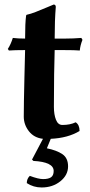

<svg xmlns="http://www.w3.org/2000/svg" viewBox="-20 -598 394 840"><path d="M126 106 120.1 100.1 168 9.3Q128.9 4.9 106.4 -23.9Q84 -52.7 84 -87.9Q84 -141.1 86.9 -261.2L89.8 -378.9Q43 -378.9 19 -377L14.2 -383.8Q27.3 -403.8 36.1 -432.1Q58.1 -429.2 89.8 -429.2Q89.8 -498 94.2 -529.8L96.2 -533.2Q114.3 -537.1 136.2 -545.7Q158.2 -554.2 185.1 -565.7Q211.9 -577.1 214.8 -578.1Q223.6 -578.1 224.1 -567.9Q219.2 -508.8 219.2 -429.2H266.1Q301.3 -429.2 335.9 -432.1L340.8 -423.8Q331.1 -399.9 329.1 -377Q309.1 -378.9 256.8 -378.9H219.2L216.8 -272Q215.8 -217.3 215.8 -130.9Q215.8 -96.7 224.9 -74Q233.9 -51.3 252.9 -51.3Q287.1 -51.3 311 -63Q328.1 -52.2 328.1 -24.9Q277.3 5.9 202.1 9.3L185.1 50.8Q228 59.6 252.9 76.4Q277.8 93.3 277.8 129.9Q277.8 168 244.1 195.1Q210.4 222.2 162.1 222.2Q126.5 222.2 97.2 203.1Q97.2 184.1 110.4 171.4Q147.9 185.5 168.5 185.5Q191.9 185.5 203.4 177.5Q214.8 169.4 214.8 149.9Q214.8 110.8 126 106Z"/></svg>

Font: Linux Biolinum O
Style: Bold
Weight: 700
Designer: Philipp H. Poll
Foundry: Philipp H. Poll
Version: Version 1.3.2